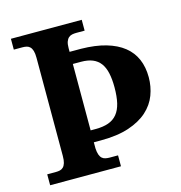

<svg xmlns="http://www.w3.org/2000/svg" viewBox="-106 -809 850 904"><g transform="rotate(-15 319.0 -357.0)"><path d="M278.8 -200.2H303.2Q340.3 -200.2 366.2 -209.5Q392.1 -218.8 408.4 -238.8Q424.8 -258.8 432.4 -290.5Q439.9 -322.3 439.9 -367.2Q439.9 -407.2 433.3 -436.8Q426.8 -466.3 412.4 -485.6Q397.9 -504.9 374.8 -514.4Q351.6 -523.9 317.9 -523.9H278.8ZM607.9 -371.1Q607.9 -326.2 592.3 -284.7Q576.7 -243.2 541.5 -211.4Q506.3 -179.7 450.2 -160.9Q394 -142.1 313 -142.1H278.8V-112.8Q279.8 -93.3 284.2 -81.3Q288.6 -69.3 295.7 -63.2Q302.7 -57.1 312.3 -55.2Q321.8 -53.2 332 -53.2H373V0H27.8V-53.2H69.8Q81.1 -53.2 90.3 -55.4Q99.6 -57.6 106.4 -64.5Q113.3 -71.3 117.2 -84Q121.1 -96.7 121.1 -118.2V-596.2Q121.1 -617.7 117.2 -630.4Q113.3 -643.1 106.4 -649.9Q99.6 -656.7 90.3 -658.9Q81.1 -661.1 69.8 -661.1H27.8V-713.9H373V-661.1H332Q321.8 -661.1 312 -659.2Q302.2 -657.2 294.9 -650.9Q287.6 -644.5 283.2 -632.8Q278.8 -621.1 278.8 -601.1V-583H335Q404.3 -582 455.6 -567.1Q506.8 -552.2 540.8 -525.1Q574.7 -498 591.3 -459.2Q607.9 -420.4 607.9 -371.1Z"/></g></svg>

Font: Droids
Style: b
Weight: 700
Foundry: Ascender Corporation
Version: Version 1.00 build 113